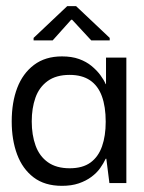

<svg xmlns="http://www.w3.org/2000/svg" viewBox="-20 -594 467 623"><path d="M181 9Q125 9 89 -18.5Q53 -46 35.5 -93Q18 -140 18 -200Q18 -262 36 -309Q54 -356 90.5 -383.5Q127 -411 181 -411Q213 -411 236.5 -402.5Q260 -394 277 -380Q294 -366 305.5 -350.5Q317 -335 323 -321H324V-407H390V0H335L325 -79H323Q316 -64 305 -48.5Q294 -33 276.5 -20Q259 -7 235.5 1Q212 9 181 9ZM206 -48Q248 -48 273.5 -66.5Q299 -85 311 -119Q323 -153 323 -199Q323 -248 310.5 -282Q298 -316 272 -333.5Q246 -351 206 -351Q162 -351 134.5 -331Q107 -311 95 -277Q83 -243 83 -200Q83 -156 95.5 -121.5Q108 -87 135.5 -67.5Q163 -48 206 -48ZM89 -463V-471L198 -574H227L336 -471V-463H276L214 -530H211L151 -463Z"/></svg>

Font: Darker Grotesque Light Medium
Style: Regular
Weight: 500
Version: Version 1.000;gftools[0.9.28]